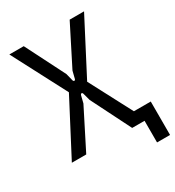

<svg xmlns="http://www.w3.org/2000/svg" viewBox="-198 -817 981 1075"><g transform="rotate(-30 292.5 -280.0)"><path d="M29 0H122L251 -255L263 -303C266 -312 275 -312 278 -303L291 -255L419 0H499V140H583V-76H474L330 -350L512 -700H419L290 -445L278 -397C275 -388 266 -388 263 -397L251 -445L122 -700H29L212 -350Z"/></g></svg>

Font: Finlandica
Style: Regular
Weight: 400
Designer: Niklas Ekholm, Juho Hiilivirta, Jaakko Suomalainen
Foundry: Helsinki Type Studio
Version: Version 2.000;Glyphs 3.2 (3202)